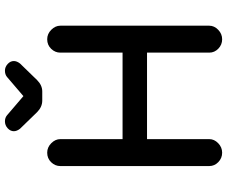

<svg xmlns="http://www.w3.org/2000/svg" viewBox="-91 -815 919 777"><g transform="rotate(-90 368.5 -426.5)"><path d="M303 -736 236 -805Q226 -818 226 -830Q226 -844 238 -855Q250 -866 266 -866Q280 -866 290 -858L366 -793Q369 -791 368 -791Q368 -791 370 -793L446 -858Q456 -866 471 -866Q486 -866 498 -855Q510 -844 510 -830Q510 -818 500 -805L433 -736Q412 -715 387 -715H350Q324 -715 303 -736ZM85 -642Q85 -663 100.5 -679Q116 -695 139 -695Q161 -695 177.5 -678.5Q194 -662 194 -642V-390H544V-642Q544 -663 559.5 -679Q575 -695 598 -695Q620 -695 636.5 -678.5Q653 -662 653 -642V-39Q653 -19 636.5 -3Q620 13 598 13Q576 13 560 -2.5Q544 -18 544 -39V-291H194V-39Q194 -19 177.5 -3Q161 13 139 13Q117 13 101 -2.5Q85 -18 85 -39Z"/></g></svg>

Font: 寒蝉全圆体 Bold
Style: Regular
Weight: 700
Designer: Warren2060
      Designed by Motoya company      

      [Varela Round]
      Joe Prince(Latin component); Avraham Cornf
Foundry: ChillType
Version: Version 3.200